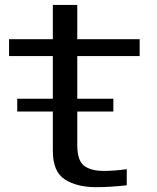

<svg xmlns="http://www.w3.org/2000/svg" viewBox="-20 -748 634 774"><path d="M49.5 -298.5V-350H193V-522H16.5V-590H193V-728H291.5V-590H543V-522H291.5V-350H437V-298.5H291.5V-163.5Q291.5 -101 318.8 -80Q346 -59 398.5 -59Q441 -59 491 -66V-1Q423.5 6.5 368 6.5Q289.5 6.5 241.2 -24.8Q193 -56 193 -139.5V-298.5Z"/></svg>

Font: Anybody ExtraExpanded
Style: Regular
Weight: 400
Width: 8
Designer: Tyler Finck
Foundry: Etcetera Type Company
Version: Version 1.010; ttfautohint (v1.8.3) -l 8 -r 50 -G 200 -x 14 